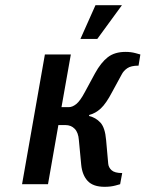

<svg xmlns="http://www.w3.org/2000/svg" viewBox="-20 -710 561 740"><path d="M383 10Q339 10 318 -12.5Q297 -35 293 -75L284 -170Q282 -199 268 -213.5Q254 -228 232 -228H205L165 0H65L153 -500H253L217 -297H245Q259 -297 274 -309Q289 -321 307 -355L346 -427Q369 -469 395.5 -489.5Q422 -510 464 -510Q485 -510 503 -505Q521 -500 521 -500L514 -457Q485 -457 470.5 -447Q456 -437 449 -423L412 -355Q389 -311 368.5 -292Q348 -273 324 -267L323 -263Q349 -257 367 -237.5Q385 -218 389 -170L397 -80Q398 -65 410 -54Q422 -43 451 -43L443 0Q443 0 425 5Q407 10 383 10ZM290 -560 348 -690H450L355 -560Z"/></svg>

Font: Cuprum Medium
Style: Italic
Weight: 500
Italic angle: -10°
Version: Version 3.000